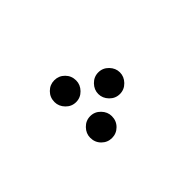

<svg xmlns="http://www.w3.org/2000/svg" viewBox="-20 -1042 639 639"><g transform="rotate(45 300.0 -722.0)"><path d="M249 -783Q249 -804 264.5 -819Q280 -834 300 -834Q320 -834 335.5 -819Q351 -804 351 -783Q351 -762 335.5 -747Q320 -732 300 -732Q280 -732 264.5 -747Q249 -762 249 -783ZM164 -661Q164 -682 179 -697Q194 -712 216 -712Q236 -712 251.5 -697Q267 -682 267 -661Q267 -640 251.5 -625Q236 -610 216 -610Q194 -610 179 -625Q164 -640 164 -661ZM333 -661Q333 -682 348.5 -697Q364 -712 384 -712Q406 -712 421 -697Q436 -682 436 -661Q436 -640 421 -625Q406 -610 384 -610Q364 -610 348.5 -625Q333 -640 333 -661Z"/></g></svg>

Font: FiraGOUPP
Style: Medium
Weight: 400
Designer: bBox Type
Foundry: bBox Type GmbH
Version: Version 1.001